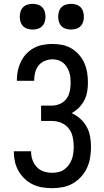

<svg xmlns="http://www.w3.org/2000/svg" viewBox="-20 -972 540 1000"><path d="M253 8Q227 8 201 4Q175 0 152 -11Q129 -22 109.5 -40Q90 -58 77 -80.5Q64 -103 58 -128.5Q52 -154 52 -180V-184H142V-181Q142 -159 149.5 -138Q157 -117 172.5 -101Q188 -85 209.5 -78.5Q231 -72 253 -72Q270 -72 286 -76Q302 -80 315.5 -90Q329 -100 339 -114Q349 -128 354.5 -143.5Q360 -159 362 -176Q364 -193 364 -209Q364 -234 358.5 -259Q353 -284 337.5 -303.5Q322 -323 298.5 -332.5Q275 -342 250 -342H194V-422H250Q272 -422 292.5 -431Q313 -440 326 -457.5Q339 -475 343.5 -497Q348 -519 348 -540Q348 -555 346.5 -569.5Q345 -584 340 -598Q335 -612 327 -624.5Q319 -637 307.5 -646Q296 -655 282 -659Q268 -663 253 -663Q233 -663 213.5 -655Q194 -647 181.5 -631.5Q169 -616 163.5 -596Q158 -576 158 -555V-551H68V-558Q68 -583 73.5 -607Q79 -631 90 -653Q101 -675 118.5 -693Q136 -711 157.5 -722.5Q179 -734 203.5 -738.5Q228 -743 253 -743Q279 -743 304.5 -738Q330 -733 352.5 -719.5Q375 -706 392 -686.5Q409 -667 419.5 -643Q430 -619 434 -593.5Q438 -568 438 -542Q438 -518 434 -494.5Q430 -471 419 -449.5Q408 -428 391 -411Q374 -394 353 -383Q377 -372 397.5 -354Q418 -336 431 -312.5Q444 -289 449 -262Q454 -235 454 -208Q454 -180 449.5 -152Q445 -124 433.5 -98.5Q422 -73 403 -52Q384 -31 360 -17Q336 -3 308.5 2.5Q281 8 253 8ZM350 -818Q337 -818 323.5 -822Q310 -826 300.5 -835.5Q291 -845 287 -858.5Q283 -872 283 -885Q283 -898 287 -911.5Q291 -925 300.5 -934.5Q310 -944 323.5 -948Q337 -952 350 -952Q363 -952 376.5 -948Q390 -944 399.5 -934.5Q409 -925 413 -911.5Q417 -898 417 -885Q417 -872 413 -858.5Q409 -845 399.5 -835.5Q390 -826 376.5 -822Q363 -818 350 -818ZM150 -818Q137 -818 123.5 -822Q110 -826 100.5 -835.5Q91 -845 87 -858.5Q83 -872 83 -885Q83 -898 87 -911.5Q91 -925 100.5 -934.5Q110 -944 123.5 -948Q137 -952 150 -952Q163 -952 176.5 -948Q190 -944 199.5 -934.5Q209 -925 213 -911.5Q217 -898 217 -885Q217 -872 213 -858.5Q209 -845 199.5 -835.5Q190 -826 176.5 -822Q163 -818 150 -818Z"/></svg>

Font: Iosevka Medium
Style: Regular
Weight: 500
Monospace: yes
Designer: Belleve Invis
Foundry: Belleve Invis
Version: Version 32.5.0; ttfautohint (v1.8.4)